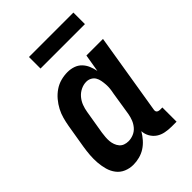

<svg xmlns="http://www.w3.org/2000/svg" viewBox="-209 -809 917 917"><g transform="rotate(-45 250.0 -350.5)"><path d="M144 8Q119 8 96.5 -1.5Q74 -11 59.5 -30Q45 -49 38.5 -72.5Q32 -96 30 -121Q28 -146 30 -171.5Q32 -197 36 -222L56 -342Q60 -365 66 -387Q72 -409 83 -430Q94 -451 110 -470Q126 -489 146 -502.5Q166 -516 188.5 -522Q211 -528 234 -528Q255 -528 274 -521.5Q293 -515 306.5 -501Q320 -487 327.5 -469Q335 -451 339 -431L354 -520H466L399 -111Q398 -107 398.5 -102Q399 -97 402 -94Q405 -91 409.5 -89.5Q414 -88 418 -88H435V8H402Q381 8 360 4Q339 0 322.5 -11Q306 -22 295.5 -40Q285 -58 284 -79Q273 -60 258 -43Q243 -26 225 -14.5Q207 -3 186 2.5Q165 8 144 8ZM207 -88Q224 -88 241 -95Q258 -102 270 -116Q282 -130 288.5 -146.5Q295 -163 298 -180L317 -300Q320 -314 321.5 -328Q323 -342 322 -356Q321 -370 318.5 -383.5Q316 -397 309.5 -408Q303 -419 291 -425.5Q279 -432 265 -432Q246 -432 227.5 -423Q209 -414 196 -398.5Q183 -383 176 -364.5Q169 -346 166 -327L146 -207Q144 -193 143 -179.5Q142 -166 143 -153.5Q144 -141 148.5 -128.5Q153 -116 161 -106.5Q169 -97 181 -92.5Q193 -88 207 -88ZM155 -631V-709H455V-631Z"/></g></svg>

Font: Iosevka Gothic
Style: Bold Italic
Weight: 700
Italic angle: -9°
Monospace: yes
Designer: Belleve Invis
Foundry: Belleve Invis
Version: Version 15.5.1; ttfautohint (v1.8.4)